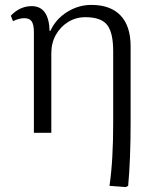

<svg xmlns="http://www.w3.org/2000/svg" viewBox="-20 -541 620 782"><path d="M492 221 426 216Q434 160 437.5 96.5Q441 33 441 -38V-332Q441 -409 416 -440Q391 -471 328 -471Q289 -471 257.5 -451.5Q226 -432 207.5 -399Q189 -366 189 -325V0H118V-411Q118 -441 109 -454Q100 -467 79 -467Q59 -467 33 -455L24 -477Q61 -516 109 -516Q179 -516 182 -415H185Q207 -463 253 -492Q299 -521 352 -521Q430 -521 471 -478Q512 -435 512 -352V-39Q512 32 509.5 97Q507 162 502 216Z"/></svg>

Font: Literata 36pt Light
Style: Regular
Weight: 300
Designer: Latin by Veronika Burian and Jose Scaglione. Greek by Irene Vlachou. Cyrillic by Vera Evstafieva.
Foundry: TypeTogether
Version: Version 3.002